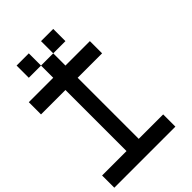

<svg xmlns="http://www.w3.org/2000/svg" viewBox="-284 -1118 1235 1235"><g transform="rotate(-45 333.5 -500.0)"><path d="M222.2 -888.9H111.1V-1000H222.2ZM444.4 -888.9H333.3V-1000H444.4ZM333.3 -777.8H555.6V-666.7H333.3V-111.1H555.6V0H0V-111.1H222.2V-666.7H0V-777.8H222.2V-888.9H333.3Z"/></g></svg>

Font: Pixeloid Mono
Style: Regular
Weight: 400
Monospace: yes
Designer: GGBotNet
Foundry: GGBotNet
Version: 0.5